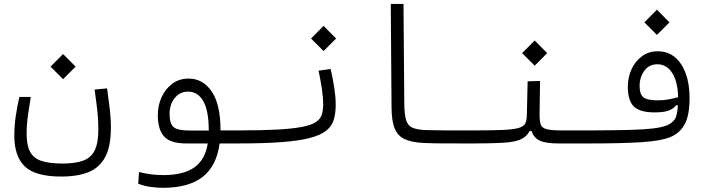

<svg xmlns="http://www.w3.org/2000/svg" viewBox="-20 -713 3556 957"><path d="M285.6 167Q156.2 167 103.8 116.7Q51.3 66.4 51.3 -37.1Q51.3 -85.9 58.6 -135Q65.9 -184.1 76.7 -230H133.3Q126.5 -186 119.6 -140.1Q112.8 -94.2 112.8 -45.4Q112.8 11.2 129.9 43.5Q147 75.7 186.3 88.9Q225.6 102.1 291.5 102.1Q355.5 102.1 394.8 87.6Q434.1 73.2 452.1 36.4Q470.2 -0.5 470.2 -67.9Q470.2 -119.6 464.6 -167.7Q459 -215.8 451.7 -266.6L513.7 -272.5Q520.5 -225.1 526.6 -174.8Q532.7 -124.5 532.7 -76.7Q532.7 15.6 504.9 68.8Q477.1 122.1 422.1 144.5Q367.2 167 285.6 167ZM294.4 -318.4 231.9 -380.9 294.4 -443.8 356.9 -380.9Z M792.5 223.1Q760.7 223.1 728 218.3Q695.3 213.4 668.9 202.6L672.9 144.5Q705.6 152.3 733.9 156Q762.2 159.7 793.9 159.7Q894.5 159.7 948.5 121.6Q1002.4 83.5 1015.6 2H907.7Q829.6 2 798.1 -32.7Q766.6 -67.4 766.6 -139.6Q766.6 -186.5 785.2 -228Q803.7 -269.5 838.4 -295.4Q873 -321.3 920.4 -321.3Q991.7 -321.3 1035.4 -256.6Q1079.1 -191.9 1079.1 -66.4Q1079.1 -64.5 1079.1 -63H1171.9Q1197.8 -63 1206.1 -56.4Q1214.4 -49.8 1214.4 -31.2Q1214.4 -11.2 1202.9 -4.6Q1191.4 2 1164.6 2H1074.7Q1059.6 114.3 990 168.7Q920.4 223.1 792.5 223.1ZM1020.5 -62.5Q1020.5 -160.6 993.4 -208.5Q966.3 -256.3 917.5 -256.3Q876 -256.3 850.6 -224.1Q825.2 -191.9 825.2 -145Q825.2 -98.1 844.5 -80.3Q863.8 -62.5 922.4 -62.5Q927.7 -62.5 934.1 -62.5Q940.4 -62.5 946.8 -62.5Q962.9 -62.5 981.9 -62.5Q1000.5 -62.5 1020.5 -62.5Z M1166 2Q1153.3 2 1153.3 -33.7Q1153.3 -63 1171.9 -63Q1289.1 -63 1366 -67.4Q1442.9 -71.8 1488.3 -81.1Q1533.7 -90.3 1555.7 -105.5Q1577.6 -120.6 1584.2 -142.3Q1590.8 -164.1 1590.8 -192.4Q1590.8 -229 1584 -272.7Q1577.1 -316.4 1567.9 -360.8L1627.9 -369.1Q1639.2 -321.8 1646.2 -275.4Q1653.3 -229 1653.3 -191.4Q1653.3 -148.9 1643.8 -116.7Q1634.3 -84.5 1606.4 -62Q1578.6 -39.6 1524.7 -25.4Q1470.7 -11.2 1383.3 -4.6Q1295.9 2 1166 2ZM1592.8 -458.5 1530.3 -521 1592.8 -584 1655.3 -521Z M2337.9 2Q2325.2 2 2313 2Q2300.3 2 2288.1 2Q2234.4 2 2184.6 1.7Q2134.8 1.5 2089.8 -0.5Q2033.2 -3.4 1998.5 -18.8Q1963.9 -34.2 1948 -71Q1932.1 -107.9 1931.6 -175.3L1927.7 -693.4H1991.2L1995.1 -197.3Q1995.6 -141.1 2004.6 -113.3Q2013.7 -85.4 2037.6 -75.7Q2061.5 -65.9 2105.5 -64.5Q2146 -63.5 2191.2 -63.2Q2236.3 -63 2293 -63Q2305.2 -63 2317.9 -63Q2330.6 -63 2343.8 -63Q2364.3 -63 2364.3 -33.7Q2364.3 2 2337.9 2Z M2337.9 2 2343.8 -63Q2435.5 -63 2488.3 -65.4Q2541 -67.9 2565.9 -75.4Q2590.8 -83 2598.1 -97.9Q2605.5 -112.8 2606 -137.7L2609.9 -307.6L2671.9 -309.6L2669.4 -142.6Q2669.4 -110.4 2674.8 -93.3Q2680.2 -76.2 2702.9 -69.6Q2725.6 -63 2776.4 -63H2929.7Q2948.2 -63 2955.6 -56.4Q2962.9 -49.8 2962.9 -33.2Q2962.9 -12.2 2952.1 -5.1Q2941.4 2 2923.8 2H2765.1Q2699.2 2 2669.9 -12.2Q2640.6 -26.4 2628.9 -60.5H2620.1Q2605.5 -31.7 2575.4 -18.3Q2545.4 -4.9 2489 -1.5Q2432.6 2 2337.9 2ZM2645 -385.7 2582.5 -448.2 2645 -511.2 2707.5 -448.2Z M2921.9 2 2929.7 -63Q3043.5 -63.5 3116.9 -65.4Q3190.4 -67.4 3234.9 -72.8Q3279.3 -78.1 3304.7 -88.4Q3328.1 -98.1 3342 -116.5Q3356 -134.8 3358.9 -188L3349.1 -187.5Q3338.4 -172.4 3314.7 -162.6Q3291 -152.8 3241.7 -152.8Q3170.9 -152.8 3140.1 -181.4Q3109.4 -210 3109.4 -280.8Q3109.4 -328.1 3127.9 -368.2Q3146.5 -408.2 3180.2 -432.9Q3213.9 -457.5 3258.3 -457.5Q3332.5 -457.5 3374.8 -393.3Q3417 -329.1 3417 -223.6Q3417 -138.2 3392.8 -93.8Q3368.7 -49.3 3320.3 -29.3Q3272.9 -10.3 3176 -4.2Q3079.1 2 2921.9 2ZM3359.9 -228.5Q3358.4 -305.2 3330.8 -348.9Q3303.2 -392.6 3256.3 -392.6Q3215.3 -392.6 3191.7 -360.4Q3168 -328.1 3168 -284.7Q3168 -243.2 3187 -228Q3206.1 -212.9 3257.8 -212.9Q3286.6 -212.9 3311.8 -217.5Q3336.9 -222.2 3359.9 -228.5ZM3254.4 -539.1 3191.9 -601.6 3254.4 -664.6 3316.9 -601.6Z"/></svg>

Font: CaskaydiaMono NF Light
Style: Regular
Weight: 300
Designer: Aaron Bell
Foundry: Saja Typeworks
Version: Version 2111.001; ttfautohint (v1.8.4);Nerd Fonts 3.1.1